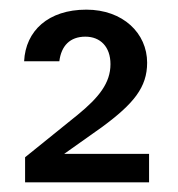

<svg xmlns="http://www.w3.org/2000/svg" viewBox="-20 -730 370 398"><path d="M103 -603C107 -635 125 -654 157 -654C188 -654 209 -633 209 -597C209 -558 185 -528 141 -492L32 -404V-352H289V-411H113L192 -467C257 -515 285 -549 285 -600C285 -661 235 -710 159 -710C80 -710 33 -666 30 -603Z"/></svg>

Font: Poppins
Style: Regular
Weight: 400
Designer: Ninad Kale (Devanagari), Jonny Pinhorn (Latin)
Foundry: Indian Type Foundry
Version: 4.004